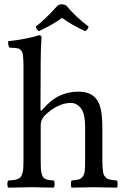

<svg xmlns="http://www.w3.org/2000/svg" viewBox="-20 -860 572 882"><path d="M284.2 -835Q328.1 -781.7 387.2 -737.8Q381.8 -721.2 371.1 -716.8Q307.1 -746.6 265.1 -777.8Q217.8 -743.7 158.2 -716.8Q147 -724.1 144 -737.8Q186 -769 245.1 -835Q263.2 -845.7 284.2 -835ZM167 -286.1V-122.1Q167 -100.1 167.7 -86.7Q168.5 -73.2 171.4 -62.5Q174.3 -51.8 177.5 -46.6Q180.7 -41.5 188.7 -37.8Q196.8 -34.2 204.3 -33Q211.9 -31.7 226.6 -30.8Q231 -26.4 231 -14.4Q231 -2.4 226.6 2Q142.6 0 127.9 0Q100.1 0 18.1 2Q13.7 -2.4 13.7 -14.4Q13.7 -26.4 18.1 -30.8Q34.7 -31.7 43.5 -33Q52.2 -34.2 61.8 -37.8Q71.3 -41.5 75.2 -46.9Q79.1 -52.2 82.5 -62.5Q85.9 -72.8 86.9 -86.7Q87.9 -100.6 87.9 -122.1V-559.1Q87.9 -576.2 86.9 -588.1Q85.9 -600.1 85 -609.1Q84 -618.2 80.1 -623.5L73.2 -632.3Q70.8 -635.7 63 -637.5Q55.2 -639.2 50 -639.6Q44.9 -640.1 33.2 -640.6Q27.3 -641.1 23.9 -641.1Q19.5 -645.5 18.1 -655Q16.6 -664.6 18.1 -670.9Q48.3 -673.3 94 -682.1Q139.6 -690.9 158.2 -698.2Q170.9 -698.2 170.9 -688Q167.5 -650.9 167 -583L166 -357.9Q166 -345.7 174.3 -356Q175.3 -357.4 175.8 -357.9Q217.8 -404.8 257.3 -421.9Q296.9 -439 339.8 -439Q397 -439 422.9 -404.8Q439 -383.8 444.3 -351.6Q450.2 -318.8 450.2 -271V-122.1Q450.2 -104 451.2 -91.6Q452.1 -79.1 453.6 -69.1Q455.1 -59.1 459 -53.2Q462.9 -47.4 467 -43.2Q471.2 -39.1 479.5 -36.6Q487.8 -34.2 495.6 -33Q503.4 -31.7 517.1 -30.8Q520.5 -26.4 520.5 -14.4Q520.5 -2.4 517.1 2Q431.2 0 411.1 0Q393.1 0 309.1 2Q305.7 -2.4 305.7 -14.4Q305.7 -26.4 309.1 -30.8Q331.1 -32.7 341.1 -35.4Q351.1 -38.1 359.1 -47.6Q367.2 -57.1 369.1 -73.7Q371.1 -90.3 371.1 -122.1V-273.9Q371.1 -326.2 358.9 -351.1Q350.1 -368.2 335.9 -377.7Q321.8 -387.2 306.2 -387.2Q244.6 -387.2 184.1 -328.1Q167 -309.1 167 -286.1Z"/></svg>

Font: Linux Libertine G
Style: Regular
Weight: 400
Designer: Philipp H. Poll
Foundry: Philipp H. Poll
Version: Version 4.7.5